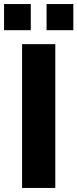

<svg xmlns="http://www.w3.org/2000/svg" viewBox="-38 -928 382 948"><path d="M114 -908H-18V-779H114ZM324 -908H192V-779H324ZM235 -710H71V0H235Z"/></svg>

Font: RT Raleway ExtraBold
Style: Regular
Weight: 400
Designer: Matt McInerney, Pablo Impallari, Rodrigo Fuenzalida — Edited by Milan Moffatt in April 2016
Foundry: Matt McInerney, Pablo Impallari, Rodrigo Fuenzalida — Edited by Milan Moffatt in April 2016
Version: Version 3.001